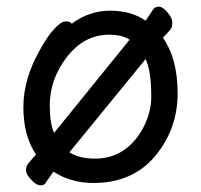

<svg xmlns="http://www.w3.org/2000/svg" viewBox="-20 -524 602 575"><path d="M101 31Q89 31 73.5 14.5Q58 -2 58 -14Q58 -26 63.5 -33Q69 -40 76.5 -48.5Q84 -57 88 -61Q50 -117 50 -203Q50 -289 101 -377Q121 -414 142 -437Q163 -460 177 -460Q190 -460 195 -453Q247 -492 310 -492Q373 -492 416 -462L439 -496Q444 -504 456 -504Q467 -504 481.5 -487Q496 -470 496 -457Q496 -443 491.5 -437Q487 -431 479.5 -423.5Q472 -416 468 -411Q512 -348 512 -245Q512 -141 449 -62Q381 24 260 24Q192 24 140 -10L117 23Q114 31 101 31ZM188 -68Q216 -49 265 -49Q314 -49 351 -74.5Q388 -100 410.5 -144.5Q433 -189 433 -234Q433 -313 416 -347ZM142 -126 368 -405Q346 -420 307 -420Q232 -420 180.5 -353.5Q129 -287 129 -208Q129 -155 142 -126Z"/></svg>

Font: LXGW WenKai TC
Style: Bold
Weight: 700
Designer: LXGW / Fontworks Inc.
Foundry: LXGW / Fontworks Inc.
Version: Version 1.330;April 28, 2024